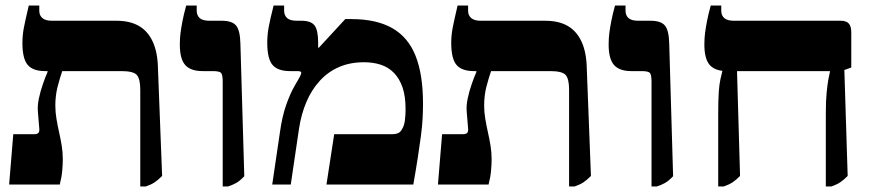

<svg xmlns="http://www.w3.org/2000/svg" viewBox="-20 -667 3155 694"><path d="M487 7V-343Q487 -382 474.5 -396Q462 -410 419 -410H143Q99 -410 80 -432.5Q61 -455 61 -512Q61 -540 66.5 -568Q72 -596 84 -647H122V-628Q122 -611 133.5 -601.5Q145 -592 167 -592H401Q450 -592 482.5 -573Q515 -554 532.5 -515.5Q550 -477 551 -419L566 -31Q551 -16 539 -8Q527 0 507 7ZM13 0 28 -182H104Q115 -182 119 -187Q123 -192 122 -202L117 -263Q115 -285 120.5 -311Q126 -337 135 -363Q144 -389 152 -407V-448H205V-410Q201 -398 196.5 -383.5Q192 -369 188 -353Q184 -337 182 -320Q180 -303 180 -286Q180 -262 184 -238Q188 -214 193.5 -189.5Q199 -165 203 -141Q207 -117 207 -91Q207 -74 205 -50.5Q203 -27 196 0Z M785 7V-372Q785 -397 779 -403.5Q773 -410 749 -410H712Q669 -410 649.5 -432Q630 -454 630 -506Q630 -529 632.5 -548Q635 -567 639.5 -590.5Q644 -614 653 -647H691V-629Q691 -611 702 -601.5Q713 -592 737 -592H782Q819 -592 833.5 -574.5Q848 -557 849 -508L863 -30Q847 -13 833.5 -5.5Q820 2 804 7Z M964 0 992 -190Q1000 -247 1014.5 -288Q1029 -329 1043.5 -354Q1058 -379 1063 -388Q1066 -394 1067.5 -398Q1069 -402 1069 -404Q1069 -410 1055 -410H1028Q984 -410 965 -432.5Q946 -455 946 -512Q946 -540 951 -568Q956 -596 969 -647H1007V-629Q1007 -611 1018 -601.5Q1029 -592 1053 -592H1070Q1104 -592 1117 -575Q1130 -558 1130 -512V-495L1132 -494L1228 -598H1250Q1340 -598 1397.5 -565.5Q1455 -533 1482 -465.5Q1509 -398 1509 -292Q1509 -266 1507.5 -238Q1506 -210 1501.5 -176Q1497 -142 1490.5 -99.5Q1484 -57 1474 0H1160L1188 -182H1397Q1411 -182 1419.5 -186Q1428 -190 1433 -200Q1441 -212 1443.5 -231.5Q1446 -251 1446 -272Q1446 -319 1435 -351Q1424 -383 1404 -403.5Q1384 -424 1356.5 -433Q1329 -442 1296 -442Q1245 -442 1205 -424.5Q1165 -407 1135.5 -374.5Q1106 -342 1087.5 -298.5Q1069 -255 1061 -203L1031 0Z M2037 7V-343Q2037 -382 2024.5 -396Q2012 -410 1969 -410H1693Q1649 -410 1630 -432.5Q1611 -455 1611 -512Q1611 -540 1616.5 -568Q1622 -596 1634 -647H1672V-628Q1672 -611 1683.5 -601.5Q1695 -592 1717 -592H1951Q2000 -592 2032.5 -573Q2065 -554 2082.5 -515.5Q2100 -477 2101 -419L2116 -31Q2101 -16 2089 -8Q2077 0 2057 7ZM1563 0 1578 -182H1654Q1665 -182 1669 -187Q1673 -192 1672 -202L1667 -263Q1665 -285 1670.5 -311Q1676 -337 1685 -363Q1694 -389 1702 -407V-448H1755V-410Q1751 -398 1746.5 -383.5Q1742 -369 1738 -353Q1734 -337 1732 -320Q1730 -303 1730 -286Q1730 -262 1734 -238Q1738 -214 1743.5 -189.5Q1749 -165 1753 -141Q1757 -117 1757 -91Q1757 -74 1755 -50.5Q1753 -27 1746 0Z M2335 7V-372Q2335 -397 2329 -403.5Q2323 -410 2299 -410H2262Q2219 -410 2199.5 -432Q2180 -454 2180 -506Q2180 -529 2182.5 -548Q2185 -567 2189.5 -590.5Q2194 -614 2203 -647H2241V-629Q2241 -611 2252 -601.5Q2263 -592 2287 -592H2332Q2369 -592 2383.5 -574.5Q2398 -557 2399 -508L2413 -30Q2397 -13 2383.5 -5.5Q2370 2 2354 7Z M2965 7V-255Q2965 -304 2968 -333Q2971 -362 2974 -379Q2977 -396 2980 -408V-410H2608Q2565 -410 2545.5 -432Q2526 -454 2526 -506Q2526 -529 2528.5 -548Q2531 -567 2535.5 -590.5Q2540 -614 2549 -647H2587V-629Q2587 -611 2598 -601.5Q2609 -592 2633 -592H3019Q3039 -592 3048 -582Q3057 -572 3057 -550V-423L3032 -414L3044 -31Q3029 -16 3017 -8Q3005 0 2985 7ZM2576 7V-255Q2576 -304 2578 -333.5Q2580 -363 2584 -380.5Q2588 -398 2591 -410V-445H2643L2655 -31Q2640 -16 2628 -8Q2616 0 2596 7Z"/></svg>

Font: Noto Serif Hebrew ExtraBold
Style: Regular
Weight: 800
Version: Version 2.003